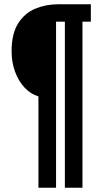

<svg xmlns="http://www.w3.org/2000/svg" viewBox="-20 -707 476 894"><path d="M159 167V-258Q123 -269 95 -298.5Q67 -328 50.5 -372Q34 -416 34 -469Q34 -550 64.5 -598Q95 -646 144 -666.5Q193 -687 249 -687H403V-606H364V167H282V-606H241V167Z"/></svg>

Font: Archivo SemiBold ExtraCondensed
Style: Regular
Weight: 600
Width: 2
Version: Version 2.001